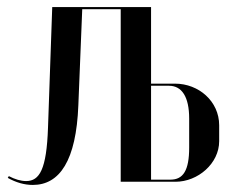

<svg xmlns="http://www.w3.org/2000/svg" viewBox="-20 -515 677 544"><path d="M408 -278V-495H128L116 -153C112 -35 92 -2 54 -2C39 -2 22 -7 5 -16L2 -11C25 2 49 9 73 9C149 9 196 -60 202 -217L213 -489H322V0H477C541 0 601 -52 601 -115V-160C601 -228 543 -278 476 -278ZM516 -97C516 -32 499 -6 463 -6H408V-272H459C495 -272 516 -241 516 -179Z"/></svg>

Font: Moniqa SemBd Display
Style: Regular
Weight: 600
Designer: Rajesh Rajput
Foundry: Rajesh Rajput
Version: Version 1.000